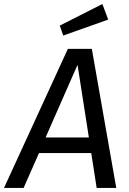

<svg xmlns="http://www.w3.org/2000/svg" viewBox="-52 -931 639 951"><path d="M388.2 -250 332 -609.9 173.8 -250ZM399.9 -172.9H141.1L64.9 0H-32.2L284.2 -689H402.8L523.9 0H426.8ZM261.2 -754.9 244.1 -804.2 455.1 -911.1 483.9 -834Z"/></svg>

Font: FiraSans-Italic
Style: Italic
Weight: 400
Italic angle: -8°
Designer: Carrois Corporate & Edenspiekermann AG
Foundry: Carrois Corporate GbR & Edenspiekermann AG
Version: Version 3.106;PS 003.106;hotconv 1.0.70;makeotf.lib2.5.58329